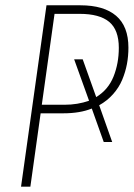

<svg xmlns="http://www.w3.org/2000/svg" viewBox="-20 -702 504 722"><path d="M462.9 -522.9Q462.9 -490.7 457.3 -460.9Q451.7 -431.2 439.5 -401.9Q427.2 -372.6 405 -347.7Q382.8 -322.8 353 -306.2L401.9 -168H370.1L325.2 -293.9Q281.2 -275.9 217.8 -275.9H132.8L94.2 0H59.1L154.8 -682.1H282.2Q370.6 -682.1 416.7 -642.6Q462.9 -603 462.9 -522.9ZM223.1 -308.1Q272 -308.1 314.9 -323.2L258.8 -479H291L341.8 -336.9Q387.2 -364.7 407 -414.3Q426.8 -463.9 426.8 -522Q426.8 -589.8 390.4 -619.9Q354 -649.9 279.8 -649.9H185.1L137.2 -308.1Z"/></svg>

Font: Fira Sans Compressed UltraLight
Style: Italic
Weight: 200
Width: 3
Italic angle: -8°
Designer: Carrois Corporate & Edenspiekermann AG
Foundry: Carrois Corporate GbR & Edenspiekermann AG
Version: Version 4.203;PS 004.203;hotconv 1.0.88;makeotf.lib2.5.64775